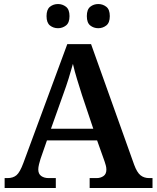

<svg xmlns="http://www.w3.org/2000/svg" viewBox="-20 -933 777 953"><path d="M3 0V-49H17Q45 -49 62 -63.5Q79 -78 96 -124L314 -714H432L646 -115Q660 -77 677.5 -63Q695 -49 721 -49H737V0H425V-49H459Q479 -49 493.5 -59Q508 -69 508 -91Q508 -102 505 -112.5Q502 -123 499 -132L462 -236H213L181 -144Q177 -132 173.5 -117Q170 -102 170 -92Q170 -70 184.5 -59.5Q199 -49 222 -49H257V0ZM233 -294H443L387 -461Q375 -499 362.5 -539.5Q350 -580 342 -616Q333 -583 321 -544.5Q309 -506 295 -468ZM468 -793Q445 -793 428 -806.5Q411 -820 411 -853Q411 -886 428 -899.5Q445 -913 468 -913Q490 -913 507.5 -899.5Q525 -886 525 -853Q525 -820 507.5 -806.5Q490 -793 468 -793ZM268 -793Q245 -793 228 -806.5Q211 -820 211 -853Q211 -886 228 -899.5Q245 -913 268 -913Q290 -913 307.5 -899.5Q325 -886 325 -853Q325 -820 307.5 -806.5Q290 -793 268 -793Z"/></svg>

Font: Noto Serif Tibetan SemiBold
Style: Regular
Weight: 600
Designer: Monotype Design Team
Foundry: Monotype Imaging Inc.
Version: Version 2.103; ttfautohint (v1.8.4.7-5d5b)